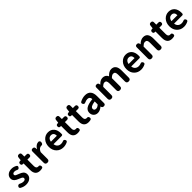

<svg xmlns="http://www.w3.org/2000/svg" viewBox="658 -2879 5079 5079"><g transform="rotate(-45 3198.0 -339.5)"><path d="M233.4 13.7Q149.4 13.7 68.4 -33.2Q25.4 -63.5 56.6 -106.4Q73.2 -128.9 96.2 -131.8Q119.1 -134.8 142.6 -119.1Q190.4 -93.8 237.3 -93.8Q316.4 -93.8 316.4 -151.4Q316.4 -176.8 285.2 -196.3Q266.6 -209 214.8 -228.5Q206.1 -231.4 202.1 -233.4Q135.7 -258.8 101.6 -289.1Q52.7 -331.1 52.7 -392.6Q52.7 -466.8 108.4 -513.7Q164.1 -560.5 255.9 -560.5Q332 -560.5 401.4 -520.5Q443.4 -493.2 410.2 -449.2Q378.9 -405.3 330.1 -435.5Q292 -453.1 259.8 -453.1Q224.6 -453.1 205.1 -438.5Q187.5 -424.8 187.5 -400.4Q187.5 -376 214.8 -359.4Q232.4 -348.6 280.3 -331.1Q293 -326.2 298.8 -324.2Q370.1 -296.9 402.3 -269.5Q451.2 -227.5 451.2 -159.2Q451.2 -84 395.5 -37.1Q336.9 13.7 233.4 13.7Z M760.7 13.7Q581.1 13.7 581.1 -191.4V-433.6H556.6Q503.9 -433.6 503.9 -488.3Q503.9 -540 553.7 -543.9L587.9 -546.9L598.6 -637.7Q604.5 -693.4 662.1 -693.4Q724.6 -693.4 724.6 -633.8V-546.9H802.7Q859.4 -546.9 859.4 -490.2Q859.4 -433.6 802.7 -433.6H724.6V-312.5V-191.4Q724.6 -99.6 798.8 -99.6Q799.8 -99.6 800.8 -99.6Q851.6 -111.3 864.3 -57.6Q875 -6.8 833 4.9Q795.9 13.7 760.7 13.7Z M1042 0Q970.7 0 970.7 -71.3V-273.4V-488.3Q970.7 -546.9 1031.2 -546.9Q1087.9 -546.9 1093.8 -493.2L1097.7 -450.2H1101.6Q1130.9 -502.9 1172.9 -532.2Q1213.9 -560.5 1256.8 -560.5Q1263.7 -560.5 1269.5 -560.5Q1295.9 -554.7 1305.7 -534.2Q1314.5 -514.6 1308.6 -486.3Q1294.9 -424.8 1241.2 -433.6Q1240.2 -433.6 1239.3 -433.6Q1203.1 -433.6 1171.9 -409.2Q1134.8 -381.8 1113.3 -326.2V-71.3Q1113.3 0 1042 0Z M1633.8 13.7Q1516.6 13.7 1441.4 -62.5Q1362.3 -140.6 1362.3 -272.5Q1362.3 -400.4 1440.4 -483.4Q1514.6 -560.5 1617.2 -560.5Q1726.6 -560.5 1788.1 -486.3Q1845.7 -416 1845.7 -298.8Q1845.7 -281.2 1843.8 -257.8Q1841.8 -248 1832 -240.7Q1822.3 -233.4 1809.6 -233.4H1669.9H1502Q1510.7 -167 1551.8 -131.8Q1590.8 -96.7 1653.3 -96.7Q1693.4 -96.7 1729.5 -111.3Q1776.4 -135.7 1801.8 -88.9Q1824.2 -45.9 1786.1 -23.4Q1711.9 13.7 1633.8 13.7ZM1500 -328.1H1611.3H1722.7Q1722.7 -385.7 1697.3 -417Q1670.9 -449.2 1619.1 -449.2Q1574.2 -449.2 1542 -418.9Q1507.8 -385.7 1500 -328.1Z M2164.1 13.7Q1984.4 13.7 1984.4 -191.4V-433.6H1960Q1907.2 -433.6 1907.2 -488.3Q1907.2 -540 1957 -543.9L1991.2 -546.9L2002 -637.7Q2007.8 -693.4 2065.4 -693.4Q2127.9 -693.4 2127.9 -633.8V-546.9H2206.1Q2262.7 -546.9 2262.7 -490.2Q2262.7 -433.6 2206.1 -433.6H2127.9V-312.5V-191.4Q2127.9 -99.6 2202.1 -99.6Q2203.1 -99.6 2204.1 -99.6Q2254.9 -111.3 2267.6 -57.6Q2278.3 -6.8 2236.3 4.9Q2199.2 13.7 2164.1 13.7Z M2574.2 13.7Q2394.5 13.7 2394.5 -191.4V-433.6H2370.1Q2317.4 -433.6 2317.4 -488.3Q2317.4 -540 2367.2 -543.9L2401.4 -546.9L2412.1 -637.7Q2418 -693.4 2475.6 -693.4Q2538.1 -693.4 2538.1 -633.8V-546.9H2616.2Q2672.9 -546.9 2672.9 -490.2Q2672.9 -433.6 2616.2 -433.6H2538.1V-312.5V-191.4Q2538.1 -99.6 2612.3 -99.6Q2613.3 -99.6 2614.3 -99.6Q2665 -111.3 2677.7 -57.6Q2688.5 -6.8 2646.5 4.9Q2609.4 13.7 2574.2 13.7Z M2918.9 13.7Q2846.7 13.7 2801.8 -32.2Q2756.8 -78.1 2756.8 -148.4Q2756.8 -236.3 2831.5 -284.7Q2906.2 -333 3071.3 -350.6Q3067.4 -445.3 2978.5 -445.3Q2933.6 -445.3 2879.9 -420.9Q2828.1 -394.5 2801.8 -442.4Q2776.4 -488.3 2820.3 -512.7Q2913.1 -560.5 3004.9 -560.5Q3108.4 -560.5 3161.6 -499.5Q3214.8 -438.5 3214.8 -319.3V-159.2V-58.6Q3214.8 0 3152.3 0Q3097.7 0 3087.9 -50.8L3086.9 -58.6H3084Q3000 13.7 2918.9 13.7ZM2965.8 -98.6Q3017.6 -98.6 3071.3 -152.3V-262.7Q2978.5 -250 2932.6 -223.6Q2893.6 -198.2 2893.6 -160.2Q2893.6 -98.6 2965.8 -98.6Z M3432.6 0Q3361.3 0 3361.3 -71.3V-273.4V-488.3Q3361.3 -546.9 3422.9 -546.9Q3478.5 -546.9 3485.4 -494.1L3488.3 -473.6H3492.2Q3532.2 -514.6 3566.4 -535.2Q3611.3 -560.5 3660.2 -560.5Q3768.6 -560.5 3810.5 -464.8Q3853.5 -510.7 3889.6 -532.2Q3935.5 -560.5 3984.4 -560.5Q4069.3 -560.5 4113.3 -502Q4154.3 -446.3 4154.3 -340.8V-71.3Q4154.3 0 4083 0Q4010.7 0 4010.7 -71.3V-323.2Q4010.7 -384.8 3992.2 -412.1Q3974.6 -437.5 3934.6 -437.5Q3887.7 -437.5 3829.1 -376V-71.3Q3829.1 0 3757.8 0Q3685.5 0 3685.5 -71.3V-323.2Q3685.5 -384.8 3667 -412.1Q3649.4 -437.5 3609.4 -437.5Q3562.5 -437.5 3503.9 -376V-71.3Q3503.9 0 3432.6 0Z M4540 13.7Q4422.9 13.7 4347.7 -62.5Q4268.6 -140.6 4268.6 -272.5Q4268.6 -400.4 4346.7 -483.4Q4420.9 -560.5 4523.4 -560.5Q4632.8 -560.5 4694.3 -486.3Q4752 -416 4752 -298.8Q4752 -281.2 4750 -257.8Q4748 -248 4738.3 -240.7Q4728.5 -233.4 4715.8 -233.4H4576.2H4408.2Q4417 -167 4458 -131.8Q4497.1 -96.7 4559.6 -96.7Q4599.6 -96.7 4635.7 -111.3Q4682.6 -135.7 4708 -88.9Q4730.5 -45.9 4692.4 -23.4Q4618.2 13.7 4540 13.7ZM4406.2 -328.1H4517.6H4628.9Q4628.9 -385.7 4603.5 -417Q4577.1 -449.2 4525.4 -449.2Q4480.5 -449.2 4448.2 -418.9Q4414.1 -385.7 4406.2 -328.1Z M4941.4 0Q4870.1 0 4870.1 -71.3V-273.4V-488.3Q4870.1 -546.9 4931.6 -546.9Q4987.3 -546.9 4994.1 -494.1L4997.1 -474.6H5001Q5088.9 -560.5 5178.7 -560.5Q5347.7 -560.5 5347.7 -340.8V-71.3Q5347.7 0 5276.4 0Q5204.1 0 5204.1 -71.3V-323.2Q5204.1 -385.7 5186 -411.6Q5168 -437.5 5127 -437.5Q5095.7 -437.5 5068.4 -421.9Q5046.9 -409.2 5012.7 -376V-71.3Q5012.7 0 4941.4 0Z M5696.3 13.7Q5516.6 13.7 5516.6 -191.4V-433.6H5492.2Q5439.5 -433.6 5439.5 -488.3Q5439.5 -540 5489.3 -543.9L5523.4 -546.9L5534.2 -637.7Q5540 -693.4 5597.7 -693.4Q5660.2 -693.4 5660.2 -633.8V-546.9H5738.3Q5794.9 -546.9 5794.9 -490.2Q5794.9 -433.6 5738.3 -433.6H5660.2V-312.5V-191.4Q5660.2 -99.6 5734.4 -99.6Q5735.4 -99.6 5736.3 -99.6Q5787.1 -111.3 5799.8 -57.6Q5810.5 -6.8 5768.6 4.9Q5731.4 13.7 5696.3 13.7Z M6143.6 13.7Q6026.4 13.7 5951.2 -62.5Q5872.1 -140.6 5872.1 -272.5Q5872.1 -400.4 5950.2 -483.4Q6024.4 -560.5 6127 -560.5Q6236.3 -560.5 6297.9 -486.3Q6355.5 -416 6355.5 -298.8Q6355.5 -281.2 6353.5 -257.8Q6351.6 -248 6341.8 -240.7Q6332 -233.4 6319.3 -233.4H6179.7H6011.7Q6020.5 -167 6061.5 -131.8Q6100.6 -96.7 6163.1 -96.7Q6203.1 -96.7 6239.3 -111.3Q6286.1 -135.7 6311.5 -88.9Q6334 -45.9 6295.9 -23.4Q6221.7 13.7 6143.6 13.7ZM6009.8 -328.1H6121.1H6232.4Q6232.4 -385.7 6207 -417Q6180.7 -449.2 6128.9 -449.2Q6084 -449.2 6051.8 -418.9Q6017.6 -385.7 6009.8 -328.1Z"/></g></svg>

Font: Bpmf GenSen Rounded B
Style: B
Weight: 700
Foundry: But Ko
Version: Version 1.320